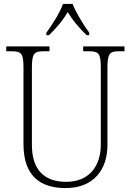

<svg xmlns="http://www.w3.org/2000/svg" viewBox="-20 -951 670 981"><path d="M217 -784V-771H230C273 -813 299 -844 326 -889C354 -844 380 -813 423 -771H436V-784C408 -822 368 -886 351 -931H302C286 -886 245 -822 217 -784ZM315 10C459 10 529 -85 529 -210V-605C529 -679 541 -689 589 -689H616V-714H405V-689H435C483 -689 495 -679 495 -606V-211C495 -110 442 -22 318 -22C211 -22 143 -79 143 -210V-605C143 -679 155 -689 203 -689H233V-714H12V-689H40C88 -689 100 -679 100 -607V-214C100 -53 185 10 315 10Z"/></svg>

Font: Noto Serif Ethiopic SemiCondensed ExtraLight
Style: Regular
Weight: 200
Width: 4
Designer: Monotype Design Team
Foundry: Monotype Imaging Inc.
Version: Version 2.102